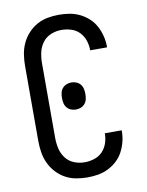

<svg xmlns="http://www.w3.org/2000/svg" viewBox="-85 -804 669 873"><g transform="rotate(-10 250.0 -367.5)"><path d="M247 8Q221 8 194.5 3Q168 -2 145 -15Q122 -28 104 -48Q86 -68 75 -92Q64 -116 60 -142.5Q56 -169 56 -195V-540Q56 -566 60 -592.5Q64 -619 75 -643Q86 -667 104 -687Q122 -707 145 -720Q168 -733 194.5 -738Q221 -743 247 -743Q272 -743 296.5 -739Q321 -735 343.5 -724Q366 -713 384.5 -696Q403 -679 414.5 -657Q426 -635 432 -611Q438 -587 438 -562Q438 -561 438 -560.5Q438 -560 438 -559H360Q360 -559 360 -559.5Q360 -560 360 -561Q360 -583 352.5 -605Q345 -627 329.5 -643Q314 -659 292 -666Q270 -673 247 -673Q222 -673 198.5 -663.5Q175 -654 160 -634Q145 -614 139.5 -589.5Q134 -565 134 -540V-195Q134 -170 139.5 -145.5Q145 -121 160 -101Q175 -81 198.5 -71.5Q222 -62 247 -62Q270 -62 292 -69Q314 -76 329.5 -92Q345 -108 352.5 -130Q360 -152 360 -174Q360 -175 360 -175.5Q360 -176 360 -176H438Q438 -175 438 -174.5Q438 -174 438 -173Q438 -148 432 -124Q426 -100 414.5 -78Q403 -56 384.5 -39Q366 -22 343.5 -11Q321 0 296.5 4Q272 8 247 8ZM250 -305Q238 -305 227 -309.5Q216 -314 208.5 -323Q201 -332 198.5 -343.5Q196 -355 196 -367V-368Q196 -380 198.5 -391.5Q201 -403 208.5 -412Q216 -421 227 -425.5Q238 -430 250 -430Q262 -430 273 -425.5Q284 -421 291.5 -412Q299 -403 301.5 -391.5Q304 -380 304 -368V-367Q304 -355 301.5 -343.5Q299 -332 291.5 -323Q284 -314 273 -309.5Q262 -305 250 -305Z"/></g></svg>

Font: Zed Mono
Style: Regular
Weight: 400
Monospace: yes
Designer: Belleve Invis
Foundry: Belleve Invis
Version: Version 1.0.0; ttfautohint (v1.8.4)